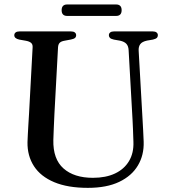

<svg xmlns="http://www.w3.org/2000/svg" viewBox="-20 -844 780 880"><path d="M587.5 -294.5 569.5 -614.5Q568.5 -632.5 559.5 -642.8Q550.5 -653 530.5 -657.5L502 -662.5Q488.5 -665.5 483.8 -670.5Q479 -675.5 479 -682.5Q479 -690.5 485 -695.2Q491 -700 502 -700H680.5Q691.5 -700 697.5 -695.2Q703.5 -690.5 703.5 -682.5Q703.5 -675 698.5 -670.2Q693.5 -665.5 680.5 -662.5L654 -658Q631 -653 622.8 -641.5Q614.5 -630 615.5 -612L633.5 -294Q635 -269 636.2 -244.8Q637.5 -220.5 638.5 -194.5Q640.5 -133.5 612.2 -85.8Q584 -38 526.5 -10.5Q469 17 382.5 17Q290.5 17 228.5 -9Q166.5 -35 135.8 -82.2Q105 -129.5 106 -192.5Q106.5 -206 107.5 -226.8Q108.5 -247.5 110 -271.8Q111.5 -296 113 -321L129.5 -627Q130.5 -640.5 122.5 -647.5Q114.5 -654.5 97 -657.5L68.5 -662.5Q45.5 -667.5 45.5 -682.5Q45.5 -690.5 51.5 -695.2Q57.5 -700 69 -700H305.5Q317 -700 323 -695.2Q329 -690.5 329 -682.5Q329 -675 323.8 -670.2Q318.5 -665.5 305.5 -663L276.5 -657.5Q261 -655 254 -648.2Q247 -641.5 246 -627.5L229.5 -323Q227.5 -286 226.5 -256.5Q225.5 -227 224.5 -202.5Q222.5 -115 271 -72Q319.5 -29 406 -29Q465 -29 507 -48.8Q549 -68.5 571.2 -105.5Q593.5 -142.5 591.5 -194.5Q590.5 -228.5 589.5 -251.8Q588.5 -275 587.5 -294.5ZM262.5 -797Q262.5 -810.5 269 -817Q275.5 -823.5 287.5 -823.5H512.5Q524.5 -823.5 531 -817Q537.5 -810.5 537.5 -797.5Q537.5 -784 531 -777.5Q524.5 -771 512.5 -771H287.5Q275.5 -771 269 -777.5Q262.5 -784 262.5 -797Z"/></svg>

Font: Fraunces 20pt
Style: Regular
Weight: 400
Version: Version 1.000;[b76b70a41]